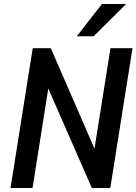

<svg xmlns="http://www.w3.org/2000/svg" viewBox="-20 -948 688 968"><path d="M33 0 145 -705H236L471 -165H451L537 -705H648L536 0H443L208 -537H229L144 0ZM367 -765 494 -928H616L452 -765Z"/></svg>

Font: Nunito Sans 10pt Condensed
Style: Bold Italic
Weight: 700
Width: 3
Italic angle: -9°
Designer: Vernon Adams
Foundry: Vernon Adams
Version: Version 3.101;gftools[0.9.27]